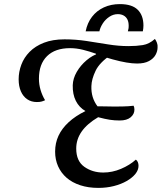

<svg xmlns="http://www.w3.org/2000/svg" viewBox="-20 -895 789 937"><path d="M460 22Q411 22 371.5 9Q332 -4 305 -27.5Q278 -51 263.5 -83.5Q249 -116 249 -155Q249 -197 265.5 -232.5Q282 -268 315 -298.5Q348 -329 397 -353Q366 -371 350 -403Q334 -435 335 -479Q336 -512 354.5 -544Q373 -576 402.5 -601Q432 -626 464 -635L521 -627Q466 -590 446.5 -549.5Q427 -509 426 -475Q425 -446 432.5 -421.5Q440 -397 456 -376Q462 -376 477 -376Q492 -376 509.5 -375.5Q527 -375 539 -375Q552 -375 580 -375.5Q608 -376 632 -379Q634 -375 635 -370.5Q636 -366 636 -360Q636 -338 617.5 -322.5Q599 -307 564 -307Q539 -307 516 -310.5Q493 -314 459 -323Q405 -291 378.5 -253Q352 -215 352 -170Q352 -109 391.5 -81Q431 -53 484 -53Q528 -53 570.5 -71Q613 -89 643 -116Q650 -111 653 -103Q656 -95 656 -86Q656 -65 640.5 -46Q625 -27 598 -11.5Q571 4 535.5 13Q500 22 460 22ZM160 -397Q133 -397 113 -410.5Q93 -424 82 -449Q71 -474 71 -508Q71 -544 84 -579Q97 -614 124.5 -642Q152 -670 194.5 -686.5Q237 -703 295 -703Q349 -703 402 -695Q455 -687 506.5 -678.5Q558 -670 607 -670Q646 -670 677 -675Q708 -680 736 -705Q742 -697 746 -686Q750 -675 749 -664Q749 -645 739 -627Q729 -609 707 -597Q685 -585 649 -585Q626 -585 596.5 -590Q567 -595 530.5 -605Q494 -615 449 -630L448 -633Q417 -644 385 -652Q353 -660 322 -660Q249 -660 209.5 -621Q170 -582 170 -511Q170 -483 178 -456Q186 -429 200 -406Q192 -402 183 -399.5Q174 -397 160 -397ZM398 -742Q406 -783 429 -813Q452 -843 487 -859Q522 -875 565 -875Q624 -875 652 -847.5Q680 -820 680 -770Q680 -757 677 -742H604Q607 -753 607.5 -758Q608 -763 608 -769Q608 -788 601.5 -800.5Q595 -813 583 -819.5Q571 -826 555 -826Q533 -826 513.5 -813Q494 -800 481.5 -780.5Q469 -761 465 -742Z"/></svg>

Font: Sansita Swashed Light Light
Style: Regular
Weight: 300
Version: Version 1.003